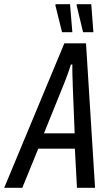

<svg xmlns="http://www.w3.org/2000/svg" viewBox="-63 -893 520 913"><path d="M-43 0 243 -687H346L389 0H303L293 -186H119L43 0ZM146 -259H292L283 -485Q283 -494 282.5 -506.5Q282 -519 281.5 -533.5Q281 -548 281 -561.5Q281 -575 281 -586H274Q270 -572 263.5 -553.5Q257 -535 250 -516.5Q243 -498 237 -484ZM232 -740 200 -869 202 -873H270L281 -740ZM332 -740 301 -869 302 -873H371L381 -740Z"/></svg>

Font: Archivo ExtraCondensed
Style: Italic
Weight: 400
Width: 2
Italic angle: -10°
Designer: Hector Gatti
Foundry: Omnibus-Type
Version: Version 2.001